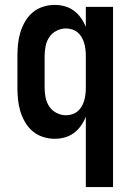

<svg xmlns="http://www.w3.org/2000/svg" viewBox="-20 -558 540 783"><path d="M330 205V-82Q322 -62 310 -45Q298 -28 281 -15.5Q264 -3 244 2.5Q224 8 203 8Q179 8 155.5 0.5Q132 -7 113.5 -22.5Q95 -38 82.5 -59.5Q70 -81 63 -104Q56 -127 53.5 -151.5Q51 -176 51 -200V-330Q51 -354 53.5 -378.5Q56 -403 63 -426Q70 -449 82.5 -470.5Q95 -492 113.5 -507.5Q132 -523 155.5 -530.5Q179 -538 203 -538Q224 -538 244 -532.5Q264 -527 281 -514.5Q298 -502 310 -485Q322 -468 330 -448V-530H441V205ZM249 -88Q262 -88 274.5 -92Q287 -96 297 -104.5Q307 -113 313.5 -124.5Q320 -136 323.5 -148.5Q327 -161 328.5 -174Q330 -187 330 -200V-330Q330 -343 328.5 -356Q327 -369 323.5 -381.5Q320 -394 313.5 -405.5Q307 -417 297 -425.5Q287 -434 274.5 -438Q262 -442 249 -442Q229 -442 210.5 -432.5Q192 -423 181 -406.5Q170 -390 166 -370Q162 -350 162 -330V-200Q162 -180 166 -160Q170 -140 181 -123.5Q192 -107 210.5 -97.5Q229 -88 249 -88Z"/></svg>

Font: iosevka_custom_sans_ss08
Style: Bold
Weight: 700
Designer: Belleve Invis
Foundry: Belleve Invis
Version: Version 10.3.0; ttfautohint (v1.8.3)